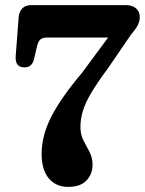

<svg xmlns="http://www.w3.org/2000/svg" viewBox="-20 -720 568 752"><path d="M342.5 -74.5Q342.5 -38.5 318.8 -13.2Q295 12 247 12Q199 12 171 -21.5Q143 -55 143 -118Q143 -189 181.2 -263.5Q219.5 -338 301 -434.5L403.5 -573H167Q146.5 -573 137.8 -565Q129 -557 125 -538.5L113.5 -489.5Q106 -456 75.5 -456Q38 -456.5 41.5 -501L53 -651Q54.5 -673.5 67 -686.8Q79.5 -700 103 -700H472Q499 -700 513.2 -687Q527.5 -674 527.5 -652.5Q527.5 -639.5 520.8 -624Q514 -608.5 494.5 -586.5L402.5 -452Q362 -397.5 338.5 -358.2Q315 -319 305 -286.8Q295 -254.5 295 -222.5Q295 -193 307 -170Q319 -147 330.8 -124.5Q342.5 -102 342.5 -74.5Z"/></svg>

Font: Fraunces 72pt S100 SemiBold
Style: Regular
Weight: 600
Version: Version 1.000; ttfautohint (v1.8.3)